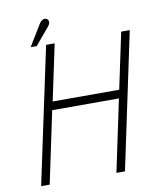

<svg xmlns="http://www.w3.org/2000/svg" viewBox="-91 -902 801 972"><g transform="rotate(-10 310.0 -415.5)"><path d="M515 -412H173L234 -700H190L41 0H85L163 -369H506L428 0H472L620 -700H576ZM214 -788Q221 -796 223.5 -803Q226 -810 224.5 -817Q223 -824 217 -828Q210 -832 202.5 -831Q195 -830 189 -825Q183 -820 178 -812L111 -702H142Z"/></g></svg>

Font: Advent Pro Light
Style: Italic
Weight: 300
Italic angle: -12°
Version: Version 3.000